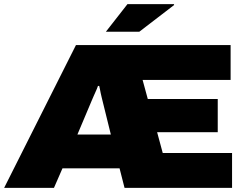

<svg xmlns="http://www.w3.org/2000/svg" viewBox="-25 -905 1181 925"><path d="M-5 0 341 -688H1086V-520H662L687 -428H1024V-268H732L759 -168H1093V0H575L551 -94H276L235 0ZM348 -257H509L468 -423Q466 -431 464 -439.5Q462 -448 460 -457Q458 -466 456.5 -475Q455 -484 453 -491H447Q445 -485 441.5 -476.5Q438 -468 434 -459.5Q430 -451 426 -441.5Q422 -432 418 -423ZM485 -752 589 -885H813L814 -881L646 -752Z"/></svg>

Font: Archivo SemiExpanded Black
Style: Regular
Weight: 900
Width: 6
Designer: Hector Gatti
Foundry: Omnibus-Type
Version: Version 2.001